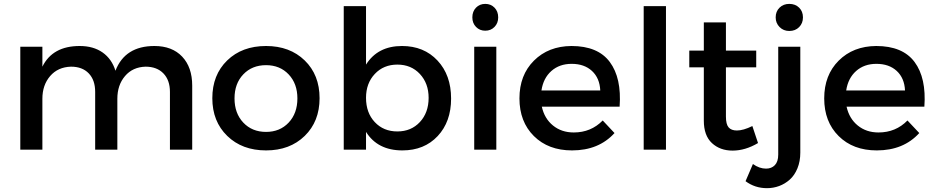

<svg xmlns="http://www.w3.org/2000/svg" viewBox="-20 -774 4835 993"><path d="M85 0V-532.2H199.2V-429.2Q252 -536.1 392.1 -536.1Q462.9 -536.1 510.5 -502.7Q558.1 -469.2 577.1 -408.2Q626.5 -536.1 778.8 -536.1Q870.1 -536.1 922.1 -481.2Q974.1 -426.3 974.1 -331.1V0H858.9V-298.8Q858.9 -359.4 825.2 -394.3Q791.5 -429.2 732.9 -429.2Q666 -427.2 626.5 -380.6Q586.9 -334 586.9 -263.2V0H472.2V-298.8Q472.2 -359.9 439 -394.5Q405.8 -429.2 347.2 -429.2Q279.3 -427.2 239.3 -380.6Q199.2 -334 199.2 -263.2V0Z M1078.1 -266.1Q1078.1 -386.7 1155 -461.4Q1231.9 -536.1 1356 -536.1Q1479 -536.1 1555.9 -461.4Q1632.8 -386.7 1632.8 -266.1Q1632.8 -146 1555.9 -71Q1479 3.9 1356 3.9Q1232.4 3.9 1155.3 -71Q1078.1 -146 1078.1 -266.1ZM1192.9 -265.1Q1192.9 -188 1238.3 -139.9Q1283.7 -91.8 1356 -91.8Q1427.7 -91.8 1472.9 -139.9Q1518.1 -188 1518.1 -265.1Q1518.1 -341.3 1472.9 -389.2Q1427.7 -437 1356 -437Q1283.7 -437 1238.3 -389.4Q1192.9 -341.8 1192.9 -265.1Z M1757.8 0V-742.2H1873V-439.9Q1933.6 -536.1 2059.1 -536.1Q2172.4 -536.1 2242.7 -460.9Q2313 -385.7 2313 -264.2Q2313 -144.5 2243.7 -70.3Q2174.3 3.9 2061 3.9Q1933.1 3.9 1873 -91.8V0ZM1873 -268.1Q1873 -190.9 1918.2 -142.6Q1963.4 -94.2 2035.2 -94.2Q2106.4 -94.2 2151.6 -142.8Q2196.8 -191.4 2196.8 -268.1Q2196.8 -342.8 2151.6 -391.4Q2106.4 -439.9 2035.2 -439.9Q1963.9 -439.9 1918.5 -391.6Q1873 -343.3 1873 -268.1Z M2422.9 -684.1Q2422.9 -714.8 2441.9 -734.4Q2460.9 -753.9 2489.7 -753.9Q2518.6 -753.9 2537.6 -734.4Q2556.6 -714.8 2556.6 -684.1Q2556.6 -654.3 2537.6 -634.8Q2518.6 -615.2 2489.7 -615.2Q2460.9 -615.2 2441.9 -634.8Q2422.9 -654.3 2422.9 -684.1ZM2432.6 0V-532.2H2546.9V0Z M2935.5 -536.1Q3072.3 -536.1 3133.8 -453.4Q3195.3 -370.6 3184.6 -222.2H2782.2Q2795.9 -160.6 2840.1 -124.8Q2884.3 -88.9 2947.3 -88.9Q3036.6 -88.9 3097.2 -150.9L3158.2 -85.9Q3076.7 3.9 2938.5 3.9Q2815.9 3.9 2741.2 -70.3Q2666.5 -144.5 2666.5 -265.1Q2666.5 -385.7 2741.5 -460.4Q2816.4 -535.2 2935.5 -536.1ZM2780.3 -306.2H3084.5Q3081.5 -370.1 3041.7 -407Q3002 -443.8 2936.5 -443.8Q2873.5 -443.8 2831.8 -407Q2790 -370.1 2780.3 -306.2Z M3309.1 0V-742.2H3424.3V0Z M3544.9 -425.8V-512.2H3620.1V-658.2H3734.4V-512.2H3891.1V-425.8H3734.4V-170.9Q3734.4 -131.3 3748.3 -115.2Q3762.2 -99.1 3791 -99.1Q3824.2 -99.1 3871.1 -122.1L3900.4 -34.2Q3834.5 4.9 3769 4.9Q3704.1 4.9 3662.1 -33.9Q3620.1 -72.8 3620.1 -149.9V-425.8Z M3835.9 163.1 3874 74.2Q3907.2 98.1 3941.9 98.1Q3970.2 98.1 3987.5 80.1Q4004.9 62 4004.9 25.9V-532.2H4119.1V15.1Q4119.1 60.5 4104.2 96.7Q4089.4 132.8 4064.7 154.8Q4040 176.8 4009.8 188Q3979.5 199.2 3946.8 199.2Q3884.3 199.2 3835.9 163.1ZM3991.7 -684.1Q3991.7 -714.8 4011.7 -734.4Q4031.7 -753.9 4062 -753.9Q4093.3 -753.9 4113 -734.4Q4132.8 -714.8 4132.8 -684.1Q4132.8 -653.8 4113 -633.8Q4093.3 -613.8 4062 -613.8Q4032.2 -613.8 4012 -634Q3991.7 -654.3 3991.7 -684.1Z M4511.7 -536.1Q4648.4 -536.1 4710 -453.4Q4771.5 -370.6 4760.7 -222.2H4358.4Q4372.1 -160.6 4416.3 -124.8Q4460.4 -88.9 4523.4 -88.9Q4612.8 -88.9 4673.3 -150.9L4734.4 -85.9Q4652.8 3.9 4514.6 3.9Q4392.1 3.9 4317.4 -70.3Q4242.7 -144.5 4242.7 -265.1Q4242.7 -385.7 4317.6 -460.4Q4392.6 -535.2 4511.7 -536.1ZM4356.4 -306.2H4660.6Q4657.7 -370.1 4617.9 -407Q4578.1 -443.8 4512.7 -443.8Q4449.7 -443.8 4408 -407Q4366.2 -370.1 4356.4 -306.2Z"/></svg>

Font: Trueno
Style: Rg
Weight: 400
Designer: Julieta Ulanovsky
Foundry: Julieta Ulanovsky
Version: Version 3.001b